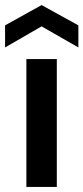

<svg xmlns="http://www.w3.org/2000/svg" viewBox="-37 -737 329 757"><path d="M67 0V-504H187V0ZM-17 -550V-637L127 -717L272 -637V-550L127 -633Z"/></svg>

Font: DM Sans SemiBold
Style: Regular
Weight: 600
Designer: Colophon Foundry, Jonny Pinhorn
Foundry: Colophon Foundry
Version: Version 4.004; ttfautohint (v1.8.4.7-5d5b)